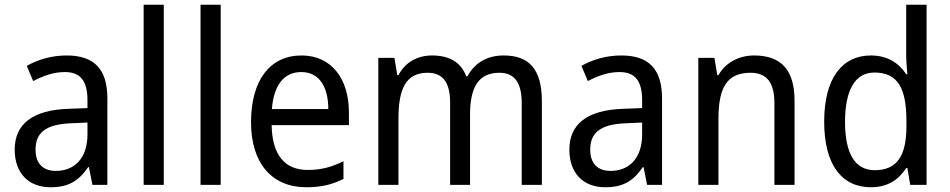

<svg xmlns="http://www.w3.org/2000/svg" viewBox="-20 -780 4006 810"><path d="M261 -546C197 -546 138 -528 93 -502L120 -438C162 -460 206 -476 253 -476C316 -476 349 -443 349 -357V-324L269 -321C117 -316 42 -256 42 -149C42 -49 101 10 193 10C270 10 312 -17 352 -75H355L370 0H433V-364C433 -486 380 -546 261 -546ZM281 -260 349 -263V-213C349 -111 293 -59 216 -59C164 -59 130 -87 130 -149C130 -218 170 -256 281 -260Z M671 0V-760H586V0Z M911 0V-760H826V0Z M1252 -546C1120 -546 1039 -443 1039 -264C1039 -94 1125 10 1272 10C1335 10 1380 -1 1429 -25V-100C1379 -75 1335 -63 1278 -63C1181 -63 1128 -127 1126 -252H1452V-306C1452 -447 1379 -546 1252 -546ZM1251 -476C1330 -476 1365 -409 1365 -320H1127C1135 -421 1178 -476 1251 -476Z M2105 -546C2039 -546 1984 -518 1952 -458H1947C1926 -515 1878 -546 1803 -546C1743 -546 1690 -519 1661 -463H1656L1644 -536H1576V0H1661V-279C1661 -400 1689 -473 1784 -473C1848 -473 1879 -433 1879 -346V0H1963V-296C1963 -411 1998 -473 2087 -473C2150 -473 2181 -432 2181 -345V0H2266V-353C2266 -487 2213 -546 2105 -546Z M2601 -546C2537 -546 2478 -528 2433 -502L2460 -438C2502 -460 2546 -476 2593 -476C2656 -476 2689 -443 2689 -357V-324L2609 -321C2457 -316 2382 -256 2382 -149C2382 -49 2441 10 2533 10C2610 10 2652 -17 2692 -75H2695L2710 0H2773V-364C2773 -486 2720 -546 2601 -546ZM2621 -260 2689 -263V-213C2689 -111 2633 -59 2556 -59C2504 -59 2470 -87 2470 -149C2470 -218 2510 -256 2621 -260Z M3161 -546C3100 -546 3042 -518 3011 -463H3006L2994 -536H2926V0H3011V-278C3011 -408 3045 -473 3146 -473C3216 -473 3247 -430 3247 -345V0H3332V-355C3332 -487 3274 -546 3161 -546Z M3654 10C3726 10 3772 -23 3803 -71H3808L3820 0H3889V-760H3803V-545C3803 -524 3806 -489 3808 -467H3803C3772 -514 3724 -546 3654 -546C3533 -546 3457 -450 3457 -267C3457 -84 3532 10 3654 10ZM3670 -62C3586 -62 3545 -134 3545 -266C3545 -396 3585 -474 3669 -474C3770 -474 3804 -404 3804 -269V-248C3804 -123 3765 -62 3670 -62Z"/></svg>

Font: Noto Sans Lao Looped SemiCondensed
Style: Regular
Weight: 400
Width: 4
Designer: Mark Frömberg, Ben Mitchell
Foundry: The Fontpad Ltd
Version: Version 1.003